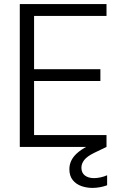

<svg xmlns="http://www.w3.org/2000/svg" viewBox="-20 -720 601 941"><path d="M77 0V-700H502V-642H147V-381H472V-323H147V-58H502V0ZM433 201Q405 201 379 192Q353 183 336.5 162.5Q320 142 320 109Q320 86 330.5 65Q341 44 365 24.5Q389 5 428 -13L483 -38L502 0L442 29Q407 46 393 64Q379 82 379 102Q379 127 396 140Q413 153 441 153Q455 153 472 149.5Q489 146 505 139V188Q489 194 470 197.5Q451 201 433 201Z"/></svg>

Font: DM Sans 18pt Light
Style: Regular
Weight: 300
Designer: Colophon Foundry, Jonny Pinhorn
Foundry: Colophon Foundry
Version: Version 4.004;gftools[0.9.30]